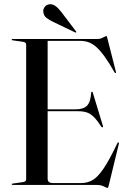

<svg xmlns="http://www.w3.org/2000/svg" viewBox="-20 -887 614 921"><path d="M186.5 -362.5H342.5Q380 -362.5 397.2 -379.8Q414.5 -397 417.5 -443Q418 -445.5 418.8 -446.2Q419.5 -447 420.5 -447Q424 -448 425.5 -441.5L474 -282Q475 -279.5 474.2 -278Q473.5 -276.5 472 -276Q471 -276 470 -276.2Q469 -276.5 467 -278Q447.5 -308 431.5 -324.5Q415.5 -341 397.8 -347.2Q380 -353.5 354.5 -353.5H186.5ZM36 -697Q36 -698.5 37.2 -699.2Q38.5 -700 40.5 -700H448.5Q459 -700 467.8 -703.8Q476.5 -707.5 482.2 -711Q488 -714.5 489.5 -714.5Q491 -714.5 492 -713.2Q493 -712 494.5 -705.5L536 -542.5Q537 -539.5 536.5 -538.2Q536 -537 534.5 -536.5Q533.5 -536.5 532.5 -537Q531.5 -537.5 529.5 -539.5Q503.5 -586 482 -615.5Q460.5 -645 441.8 -661.5Q423 -678 404.5 -684.5Q386 -691 365 -691H208.5V-30Q208.5 -19.5 214.8 -14.2Q221 -9 233.5 -9H370Q399.5 -9 424 -23Q448.5 -37 476.5 -78Q504.5 -119 543 -200Q544.5 -202 545.8 -203.2Q547 -204.5 548.5 -204Q550 -204 550.5 -202Q551 -200 550 -196.5L501 5Q499.5 11 498.5 12.8Q497.5 14.5 496 14.5Q492.5 14.5 486.2 11Q480 7.5 469.8 3.8Q459.5 0 443 0H40.5Q38.5 0 37.2 -1Q36 -2 36 -3Q36 -6 41 -6.5L87.5 -13Q97 -14.5 101.2 -17.5Q105.5 -20.5 105.5 -26.5V-673.5Q105.5 -679.5 101.2 -682.5Q97 -685.5 87.5 -687L41 -693.5Q36 -694 36 -697ZM274 -829.5 344 -737.5Q345 -736.5 345.8 -734.8Q346.5 -733 345.5 -732Q344.5 -730.5 342.5 -731Q340.5 -731.5 339.5 -732L236 -781.5Q217.5 -790 203 -801.2Q188.5 -812.5 187.5 -832Q186.5 -843.5 195 -854.5Q203.5 -865.5 219 -866.5Q233 -867.5 246.5 -857.8Q260 -848 274 -829.5Z"/></svg>

Font: Fraunces 120pt
Style: Regular
Weight: 400
Version: Version 1.000;[b76b70a41]